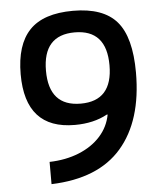

<svg xmlns="http://www.w3.org/2000/svg" viewBox="-53 -786 706 843"><g transform="rotate(-5 300.0 -365.0)"><path d="M300 -740Q433 -740 492.5 -671Q552 -602 552 -446Q552 -234 449.5 -115.5Q347 3 140 10V-88Q212 -90 270 -113.5Q328 -137 365 -178Q402 -219 412 -273H408Q348 -240 265 -240Q47 -240 47 -482Q47 -612 108 -676Q169 -740 300 -740ZM299 -645Q159 -645 159 -488Q159 -331 299 -331Q439 -331 439 -488Q439 -645 299 -645Z"/></g></svg>

Font: M PLUS Code Latin 60 Medium
Style: Regular
Weight: 500
Width: 7
Monospace: yes
Designer: Coji Morishita
Foundry: UNDERFOREST DESIGN
Version: Version 1.005; ttfautohint (v1.8.3)